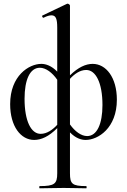

<svg xmlns="http://www.w3.org/2000/svg" viewBox="-20 -745 688 1040"><path d="M444 13C511 13 613 -51 613 -205C613 -326 554 -399 482 -399C445 -399 404 -381 359 -337V-715C359 -719 351 -725 347 -725C346 -725 344 -725 342 -724L210 -661C205 -659 211 -647 216 -649C234 -658 248 -662 259 -662C283 -662 290 -642 290 -595V-357C259 -389 228 -399 204 -399C137 -399 35 -335 35 -181C35 -60 93 13 165 13C203 13 244 -5 290 -51V194C290 251 275 263 195 263C192 263 192 275 195 275C229 275 277 273 325 273C370 273 414 275 447 275C450 275 450 263 447 263C371 263 359 251 359 194V-28C390 4 420 13 444 13ZM200 -20C149 -20 113 -88 113 -210C113 -313 142 -378 196 -378C228 -378 263 -352 290 -313V-69C266 -43 235 -20 200 -20ZM447 -366C498 -366 535 -298 535 -176C535 -73 505 -8 452 -8C420 -8 386 -33 359 -71V-318C383 -344 413 -366 447 -366Z"/></svg>

Font: Cormorant Infant Book
Style: Regular
Weight: 500
Designer: Christian Thalmann (Catharsis Fonts)
Version: Version 1.000;PS 002.000;hotconv 1.0.88;makeotf.lib2.5.64775